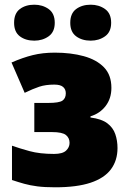

<svg xmlns="http://www.w3.org/2000/svg" viewBox="-20 -787 545 817"><path d="M213 -563Q282 -563 336.5 -548Q391 -533 422.5 -500.5Q454 -468 454 -413Q454 -368 429.5 -336Q405 -304 365 -292V-287Q412 -281 436.5 -262.5Q461 -244 470.5 -216.5Q480 -189 480 -157Q480 -104 452 -66.5Q424 -29 365.5 -9.5Q307 10 215 10Q170 10 139 6Q108 2 83 -5Q58 -12 31 -21V-167Q62 -156 105.5 -144Q149 -132 210 -132Q246 -132 261 -146Q276 -160 276 -179Q276 -200 260.5 -212.5Q245 -225 201 -225H126V-349H185Q232 -349 246 -359Q260 -369 260 -390Q260 -407 248.5 -417Q237 -427 211 -427Q174 -427 147 -418Q120 -409 85 -392L29 -521Q77 -542 119.5 -552.5Q162 -563 213 -563ZM40 -690Q40 -730 64.5 -748.5Q89 -767 126 -767Q161 -767 187 -748.5Q213 -730 213 -690Q213 -651 187 -632.5Q161 -614 126 -614Q89 -614 64.5 -632.5Q40 -651 40 -690ZM279 -690Q279 -730 304 -748.5Q329 -767 366 -767Q401 -767 427 -748.5Q453 -730 453 -690Q453 -651 427 -632.5Q401 -614 366 -614Q329 -614 304 -632.5Q279 -651 279 -690Z"/></svg>

Font: Noto Sans Display Black
Style: Regular
Weight: 900
Designer: Monotype Design Team
Foundry: Monotype Imaging Inc.
Version: Version 2.003